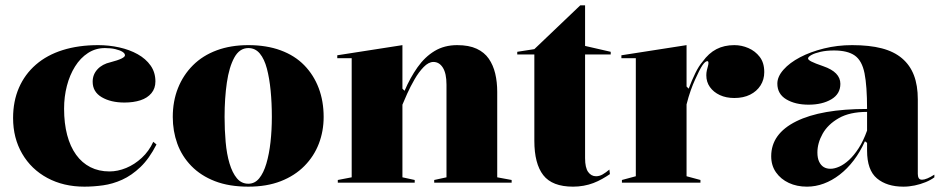

<svg xmlns="http://www.w3.org/2000/svg" viewBox="-20 -684 3530 719"><path d="M296 15Q218 15 157.5 -17.5Q97 -50 63 -108.5Q29 -167 29 -242Q29 -305 51 -355.5Q73 -406 114.5 -442Q156 -478 215 -496.5Q274 -515 348 -515Q388 -515 426.5 -506.5Q465 -498 495.5 -481Q526 -464 544 -438.5Q562 -413 562 -379Q562 -353 547 -335Q532 -317 506 -308.5Q480 -300 446 -300Q395 -300 361 -320Q327 -340 327 -378Q327 -405 345 -424.5Q363 -444 394 -451Q448 -465 448 -477Q448 -484 438.5 -490Q429 -496 412 -500Q395 -504 373 -504Q338 -504 309.5 -485.5Q281 -467 261 -435Q241 -403 230.5 -362.5Q220 -322 220 -277Q220 -222 231.5 -178.5Q243 -135 265 -104.5Q287 -74 318.5 -58Q350 -42 390 -42Q421 -42 452.5 -55Q484 -68 511 -93Q538 -118 554 -153L566 -143Q539 -90 506 -58.5Q473 -27 437.5 -11Q402 5 366 10Q330 15 296 15Z M910 -515Q978 -515 1031 -495.5Q1084 -476 1119.5 -439.5Q1155 -403 1173.5 -354Q1192 -305 1192 -246Q1192 -193 1174 -146Q1156 -99 1120 -62.5Q1084 -26 1031.5 -5.5Q979 15 910 15Q838 15 785 -5.5Q732 -26 696.5 -62.5Q661 -99 644 -146Q627 -193 627 -246Q627 -305 646.5 -354Q666 -403 702.5 -439.5Q739 -476 791.5 -495.5Q844 -515 910 -515ZM910 -504Q877 -504 857.5 -468.5Q838 -433 829.5 -374.5Q821 -316 821 -246Q821 -198 825 -152.5Q829 -107 839.5 -72Q850 -37 867 -16.5Q884 4 910 4Q934 4 950.5 -16Q967 -36 977.5 -71.5Q988 -107 993 -152Q998 -197 998 -246Q998 -298 993.5 -344.5Q989 -391 979.5 -427Q970 -463 953 -483.5Q936 -504 910 -504Z M1896 -10V0H1606V-10L1652 -20V-367Q1652 -409 1638.5 -430.5Q1625 -452 1603 -452Q1585 -452 1566.5 -433Q1548 -414 1532.5 -387Q1517 -360 1505 -333.5Q1493 -307 1487 -292V-20L1533 -10V0H1245V-10L1297 -20V-466H1243V-477L1487 -515V-352L1495 -344Q1516 -393 1543.5 -432Q1571 -471 1607.5 -493Q1644 -515 1692 -515Q1736 -515 1765 -501.5Q1794 -488 1810.5 -464Q1827 -440 1834.5 -408.5Q1842 -377 1842 -340V-20Z M2126 15Q2048 15 2014.5 -28Q1981 -71 1981 -157V-480H1917V-490L1981 -500L2153 -664H2171V-512L2267 -490V-480H2171V-92Q2171 -56 2182.5 -40Q2194 -24 2212 -24Q2225 -24 2237 -31Q2249 -38 2262 -49L2264 -32Q2251 -23 2235 -14Q2219 -5 2202 1.5Q2185 8 2165.5 11.5Q2146 15 2126 15Z M2309 0V-10L2361 -24V-466H2307V-477L2551 -515V-360L2559 -352Q2571 -384 2584 -410.5Q2597 -437 2611 -453Q2634 -485 2663 -500Q2692 -515 2730 -515Q2757 -515 2782.5 -504Q2808 -493 2825 -471Q2842 -449 2842 -414Q2842 -386 2828 -364Q2814 -342 2789 -329.5Q2764 -317 2730 -317Q2699 -317 2675.5 -328Q2652 -339 2638.5 -358Q2625 -377 2625 -402Q2625 -412 2627 -420.5Q2629 -429 2631 -436Q2633 -443 2633 -448Q2633 -455 2629 -455Q2621 -455 2610.5 -439.5Q2600 -424 2583 -386Q2575 -369 2566.5 -345Q2558 -321 2551 -293V-24L2603 -10V0Z M3171 -515Q3236 -515 3282 -503Q3328 -491 3358 -465.5Q3388 -440 3402.5 -402Q3417 -364 3417 -312V-33Q3417 -23 3420.5 -17Q3424 -11 3433 -11Q3441 -11 3453 -16Q3465 -21 3479 -30V-20Q3466 -10 3446.5 -2Q3427 6 3405.5 10.5Q3384 15 3363 15Q3301 15 3264 -16Q3227 -47 3227 -120Q3227 -129 3227 -133Q3227 -137 3227 -140.5Q3227 -144 3227 -149L3219 -155Q3201 -115 3177 -83.5Q3153 -52 3124.5 -30Q3096 -8 3065 3.5Q3034 15 3002 15Q2964 15 2934 1Q2904 -13 2886 -38.5Q2868 -64 2868 -99Q2868 -183 2961.5 -229.5Q3055 -276 3227 -276Q3227 -362 3217.5 -409.5Q3208 -457 3181 -476Q3154 -495 3103 -495Q3075 -495 3053 -490Q3031 -485 3018.5 -478Q3006 -471 3006 -465Q3006 -460 3018.5 -453.5Q3031 -447 3063 -436Q3127 -414 3127 -370Q3127 -332 3093 -312Q3059 -292 3008 -292Q2958 -292 2924.5 -312Q2891 -332 2891 -371Q2891 -397 2914 -423Q2937 -449 2976 -469.5Q3015 -490 3065.5 -502.5Q3116 -515 3171 -515ZM3227 -265Q3162 -265 3121 -241.5Q3080 -218 3060.5 -183Q3041 -148 3041 -113Q3041 -92 3047.5 -78.5Q3054 -65 3064.5 -58.5Q3075 -52 3090 -52Q3105 -52 3123 -60Q3141 -68 3159.5 -85Q3178 -102 3195.5 -129Q3213 -156 3227 -195Z"/></svg>

Font: Kalnia Thin SemiBold
Style: Regular
Weight: 600
Version: Version 1.105